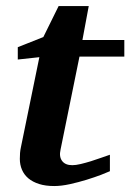

<svg xmlns="http://www.w3.org/2000/svg" viewBox="-20 -606 433 638"><path d="M244.1 -418 181.2 -108.9Q175.8 -85.4 186.3 -71.3Q196.8 -57.1 220.2 -57.1Q231.9 -57.1 248.3 -61Q264.6 -64.9 282.2 -70.3Q299.8 -75.7 316.4 -81.8Q333 -87.9 345.2 -91.8V-37.1Q336.9 -33.2 315.9 -25.1Q294.9 -17.1 268.1 -8.8Q241.2 -0.5 212.4 5.9Q183.6 12.2 160.2 12.2Q131.3 12.2 109.9 5.4Q88.4 -1.5 74.2 -13.4Q60.1 -25.4 53 -42Q45.9 -58.6 45.9 -78.1Q45.9 -87.9 46.6 -97.7Q47.4 -107.4 49.8 -118.2L110.8 -416L39.1 -408.2V-449.2L124 -482.9L174.8 -585.9H274.9L253.9 -473.1H393.1V-418Z"/></svg>

Font: Charis SIL Am
Style: Bold Italic
Weight: 700
Italic angle: -11°
Foundry: SIL International
Version: Version 5.000